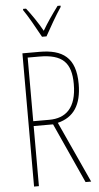

<svg xmlns="http://www.w3.org/2000/svg" viewBox="-62 -987 529 1025"><g transform="rotate(-5 202.0 -475.0)"><path d="M190 -793H214C240 -840 274 -900 303 -943V-950H287C253 -904 228 -868 202 -824C178 -868 144 -917 118 -950H102V-943C124 -912 163 -843 190 -793ZM169 -714H78V0H104V-322H208L354 0H384L234 -328C320 -349 363 -413 363 -525C363 -668 292 -714 169 -714ZM166 -689C290 -689 337 -642 337 -527C337 -398 278 -348 190 -348H104V-689Z"/></g></svg>

Font: Noto Sans Sinhala ExtraCondensed Thin
Style: Regular
Weight: 100
Width: 2
Designer: Jelle Bosma - Monotype Design Team
Foundry: Monotype Imaging Inc.
Version: Version 2.006